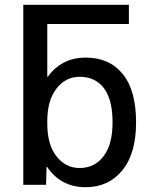

<svg xmlns="http://www.w3.org/2000/svg" viewBox="-20 -770 634 800"><path d="M177 -670V-450H179Q237 -530 337 -530Q436 -530 491.5 -461.5Q547 -393 547 -260Q547 -130 489.5 -60Q432 10 337 10Q233 10 176 -75H174L172 0H77V-750H517V-670ZM449 -260Q449 -355 413 -402.5Q377 -450 312 -450Q253 -450 215 -400.5Q177 -351 177 -265V-255Q177 -168 215 -119Q253 -70 312 -70Q374 -70 411.5 -119Q449 -168 449 -260Z"/></svg>

Font: Mplus 1p Medium
Style: Regular
Weight: 500
Version: Version 1.061